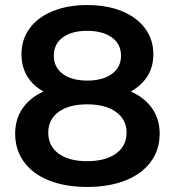

<svg xmlns="http://www.w3.org/2000/svg" viewBox="-20 -730 692 760"><path d="M612 -201Q612 -137 576.5 -89Q541 -41 476 -15.5Q411 10 325 10Q239 10 174.5 -15.5Q110 -41 75 -89Q40 -137 40 -201Q40 -258 69 -300.5Q98 -343 152 -368Q110 -391 87.5 -428.5Q65 -466 65 -515Q65 -574 97.5 -618Q130 -662 189 -686Q248 -710 325 -710Q403 -710 462 -686Q521 -662 554 -618Q587 -574 587 -515Q587 -466 564 -429Q541 -392 498 -368Q553 -343 582.5 -300.5Q612 -258 612 -201ZM193 -509Q193 -464 228.5 -437.5Q264 -411 325 -411Q387 -411 423 -437.5Q459 -464 459 -509Q459 -556 422.5 -582Q386 -608 325 -608Q264 -608 228.5 -582Q193 -556 193 -509ZM481 -205Q481 -257 439 -287Q397 -317 325 -317Q253 -317 212 -287Q171 -257 171 -205Q171 -152 212 -122Q253 -92 325 -92Q397 -92 439 -122Q481 -152 481 -205Z"/></svg>

Font: mBank SemiBold
Style: Regular
Weight: 600
Designer: Julieta Ulanovsky
Foundry: Julieta Ulanovsky
Version: Version 7.200